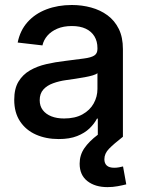

<svg xmlns="http://www.w3.org/2000/svg" viewBox="-20 -558 586 784"><path d="M219.7 9.8Q168 9.8 127 -8.3Q85.9 -26.4 62 -62.3Q38.1 -98.1 38.1 -150.4Q38.1 -195.8 55.4 -224.6Q72.8 -253.4 102.3 -270.5Q131.8 -287.6 168.9 -296.1Q206.1 -304.7 245.1 -309.1Q293.5 -315.4 322.5 -319.1Q351.6 -322.8 364.7 -331.1Q377.9 -339.4 377.9 -357.9V-361.8Q377.9 -389.2 365.7 -409.4Q353.5 -429.7 330.3 -440.7Q307.1 -451.7 273.4 -451.7Q239.3 -451.7 214.1 -440.9Q189 -430.2 173.6 -412.4Q158.2 -394.5 153.3 -372.6L52.2 -384.3Q62 -433.6 92.5 -467.8Q123 -502 169.7 -519.8Q216.3 -537.6 273.4 -537.6Q314.5 -537.6 352.1 -527.3Q389.6 -517.1 418.9 -495.6Q448.2 -474.1 465.1 -439.9Q481.9 -405.8 481.9 -357.4V0H379.4V-73.7H376Q365.2 -52.7 345.5 -33.7Q325.7 -14.6 294.9 -2.4Q264.2 9.8 219.7 9.8ZM241.7 -74.2Q286.6 -74.2 316.9 -91.1Q347.2 -107.9 362.5 -135.5Q377.9 -163.1 377.9 -194.8V-259.3Q372.6 -254.4 358.6 -250.2Q344.7 -246.1 325.9 -242.7Q307.1 -239.3 287.4 -236.3Q267.6 -233.4 250.5 -231Q221.7 -227.1 196.8 -218Q171.9 -209 157 -192.4Q142.1 -175.8 142.1 -148.9Q142.1 -125 154.8 -108.4Q167.5 -91.8 189.7 -83Q211.9 -74.2 241.7 -74.2ZM418.9 206.1Q368.2 206.1 336.7 181.4Q305.2 156.7 305.2 110.4Q305.2 75.2 324.5 47.1Q343.8 19 379.4 -7.8L482.4 0Q444.3 29.8 425.3 49.3Q406.2 68.8 406.2 92.3Q406.2 108.9 416 117.9Q425.8 127 446.8 127Q456.5 127 466.1 125.2Q475.6 123.5 482.4 121.6L495.6 194.8Q480.5 198.7 460.4 202.4Q440.4 206.1 418.9 206.1Z"/></svg>

Font: Inter 24pt Medium
Style: Regular
Weight: 500
Designer: Rasmus Andersson
Foundry: rsms
Version: Version 4.001;git-66647c0bb